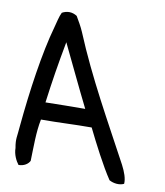

<svg xmlns="http://www.w3.org/2000/svg" viewBox="-76 -692 674 782"><g transform="rotate(10 261.0 -300.5)"><path d="M28 -45C28 -18 41 7 52 21C74 21 91 10 98 -4C100 -62 99 -124 110 -177C189 -177 243 -181 319 -181C349 -120 393 -34 428 18C446 28 471 31 489 22C491 1 481 -26 467 -53C381 -214 286 -379 212 -558C203 -579 191 -599 180 -618C160 -631 138 -631 118 -620C109 -602 105 -579 99 -558C67 -445 44 -284 30 -135C27 -92 21 -82 28 -45ZM116 -249C128 -340 139 -409 157 -505C192 -433 241 -329 280 -251C223 -251 174 -250 116 -249Z"/></g></svg>

Font: Snowfall
Style: OpObl
Weight: 400
Designer: Jasper
Foundry: Cannot Into Space Fonts
Version: Version 0.9